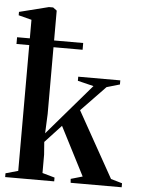

<svg xmlns="http://www.w3.org/2000/svg" viewBox="-57 -862 669 907"><g transform="rotate(5 277.0 -409.0)"><path d="M2 0V-18L61 -34.5V-751L-1 -767V-783L138 -818H158L176 -804.5V-314.5L172 -222.5L380 -464.5L304.5 -483V-502.5H504V-483L442 -465L327 -345.5L501 -34.5L554.5 -19V0H312.5L311 -18.5L366.5 -34.5L248.5 -264.5L171.5 -181.5L176 -121.5V-34.5L234.5 -18V0ZM0.5 -663H314V-631H0.5Z"/></g></svg>

Font: Merriweather 144pt SemiBold
Style: Regular
Weight: 600
Version: Version 2.100